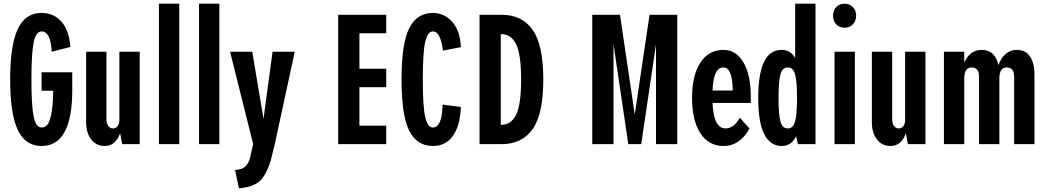

<svg xmlns="http://www.w3.org/2000/svg" viewBox="-20 -780 5658 1039"><path d="M205 -289V-389H371V-292Q371 10 205 10Q117 10 76 -77.5Q35 -165 35 -350Q35 -535 76 -622.5Q117 -710 205 -710Q271 -710 312.5 -663Q354 -616 361 -526L260 -500Q254 -610 205 -610Q174 -610 162 -550Q150 -490 150 -350Q150 -210 162 -150Q174 -90 205 -90Q224 -90 236.5 -105Q249 -120 258 -165.5Q267 -211 268 -289Z M546 10Q501 10 473.5 -25.5Q446 -61 446 -120V-500H556V-135Q556 -113 565.5 -99Q575 -85 591 -85Q607 -85 616.5 -97.5Q626 -110 626 -130V-500H736V0H641L630 -59Q606 10 546 10Z M840 -760H950V0H840Z M1057 -760H1167V0H1057Z M1252 140Q1291 137 1308.5 120.5Q1326 104 1334 69L1350 0L1225 -500H1345L1406 -137L1455 -500H1575L1467 0L1445 89Q1421 167 1385 200Q1349 233 1273 239Z M1810 -700H2070V-600H1925V-408H2070V-308H1925V-100H2070V0H1810Z M2323 10Q2236 10 2194.5 -72.5Q2153 -155 2153 -350Q2153 -545 2194.5 -627.5Q2236 -710 2323 -710Q2384 -710 2427 -662Q2470 -614 2474 -525L2377 -506Q2364 -610 2323 -610Q2294 -610 2281 -553.5Q2268 -497 2268 -350Q2268 -203 2281 -146.5Q2294 -90 2323 -90Q2372 -90 2375 -214L2474 -201Q2470 -100 2431 -45Q2392 10 2323 10Z M2575 0V-700H2695Q2805 -700 2862.5 -618.5Q2920 -537 2920 -350Q2920 -163 2862.5 -81.5Q2805 0 2695 0ZM2695 -105Q2746 -105 2773 -159.5Q2800 -214 2800 -350Q2800 -486 2773 -540.5Q2746 -595 2695 -595H2690V-105Z M3495 -700H3645V0H3530V-540L3450 0H3380L3300 -540V0H3185V-700H3335L3415 -160Z M3895 -510Q3964 -510 4003.5 -442Q4043 -374 4043 -255V-223H3836Q3841 -87 3905 -85Q3951 -85 3984 -143L4035 -85Q4015 -43 3978.5 -16.5Q3942 10 3895 10Q3815 10 3770 -59Q3725 -128 3725 -250Q3725 -372 3770 -441Q3815 -510 3895 -510ZM3836 -290H3945Q3944 -415 3895 -415Q3840 -415 3836 -290Z M4298 0 4288 -43Q4263 10 4211 10Q4083 10 4083 -250Q4083 -512 4211 -510Q4258 -510 4283 -466V-760H4393V0ZM4203.5 -122Q4214 -85 4243 -85Q4272 -85 4282.5 -122Q4293 -159 4293 -250Q4293 -341 4282.5 -378Q4272 -415 4243 -415Q4214 -415 4203.5 -378Q4193 -341 4193 -250Q4193 -159 4203.5 -122Z M4496 -500H4606V0H4496ZM4551 -760Q4578 -760 4595.5 -741.5Q4613 -723 4613 -695Q4613 -667 4595.5 -648.5Q4578 -630 4551 -630Q4523 -630 4505.5 -648Q4488 -666 4488 -695Q4488 -724 4505.5 -742Q4523 -760 4551 -760Z M4798 10Q4753 10 4725.5 -25.5Q4698 -61 4698 -120V-500H4808V-135Q4808 -113 4817.5 -99Q4827 -85 4843 -85Q4859 -85 4868.5 -97.5Q4878 -110 4878 -130V-500H4988V0H4893L4882 -59Q4858 10 4798 10Z M5278 -365Q5278 -415 5238 -415Q5198 -415 5198 -355V0H5088V-500H5198V-440Q5227 -510 5293 -510Q5365 -510 5383 -427Q5396 -466 5422 -488Q5448 -510 5483 -510Q5531 -510 5554.5 -473Q5578 -436 5578 -380V0H5468V-365Q5468 -415 5428 -415Q5388 -415 5388 -355V0H5278Z"/></svg>

Font: Gully ECD Medium
Style: Regular
Weight: 500
Width: 2
Designer: jaikishan Patel
Foundry: MagicType
Version: Version 1.000;Glyphs 3.2 (3242)